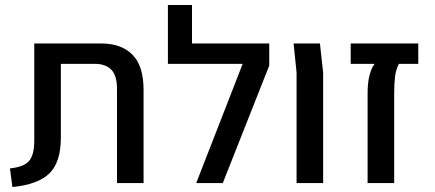

<svg xmlns="http://www.w3.org/2000/svg" viewBox="-20 -737 1751 773"><path d="M20 -59Q78 -65 98 -90Q118 -115 118 -171V-562H388Q468 -562 513 -517Q558 -472 558 -375V0H451V-380Q451 -433 428 -456.5Q405 -480 361 -480H225V-183Q225 -84 179 -39Q133 6 30 16Z M1064 -562V-473L877 0H770L957 -480H656V-717H753V-562Z M1174 -445 1162 -562H1268L1281 -445V0H1174Z M1460 -363Q1460 -441 1488 -480H1392V-562H1664V-480H1586Q1574 -457 1570.5 -428.5Q1567 -400 1567 -363V0H1460Z"/></svg>

Font: Assistant SemiBold
Style: Regular
Weight: 600
Designer: Hebrew By Ben Nathan, Latin by Paul Hunt
Version: Version 2.001; ttfautohint (v1.6)